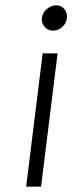

<svg xmlns="http://www.w3.org/2000/svg" viewBox="-20 -700 314 720"><path d="M179 -585Q160 -585 147.5 -599Q135 -613 137 -632Q139 -652 155.5 -666Q172 -680 191 -680Q210 -680 221.5 -666Q233 -652 231 -632Q229 -613 213.5 -599Q198 -585 179 -585ZM78 0 140 -500H196L134 0Z"/></svg>

Font: Inclusive Sans Light
Style: Italic
Weight: 300
Italic angle: -7°
Designer: Olivia King
Foundry: Olivia King
Version: Version 2.004